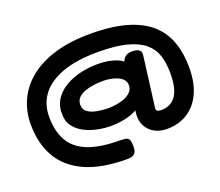

<svg xmlns="http://www.w3.org/2000/svg" viewBox="-124 -798 1271 1110"><g transform="rotate(-20 512.0 -243.0)"><path d="M482 134Q323 134 222 87.5Q121 41 73 -44Q25 -129 25 -244Q25 -326 57.5 -395Q90 -464 153.5 -514.5Q217 -565 310.5 -592.5Q404 -620 526 -620Q659 -620 749.5 -593.5Q840 -567 895 -517.5Q950 -468 974.5 -398Q999 -328 999 -241Q999 -169 981 -115Q963 -61 930.5 -24.5Q898 12 854.5 30.5Q811 49 760 49Q696 49 656.5 12.5Q617 -24 618 -85Q619 -91 619.5 -101Q620 -111 621 -116Q613 -108 588.5 -99Q564 -90 530.5 -84Q497 -78 460 -78Q415 -78 372 -87.5Q329 -97 293.5 -116.5Q258 -136 236.5 -166Q215 -196 216 -239Q216 -245 216 -250.5Q216 -256 216 -261Q221 -306 246.5 -339.5Q272 -373 313.5 -396Q355 -419 405 -430Q455 -441 507 -441Q552 -441 587 -432.5Q622 -424 643 -412Q664 -400 665 -390L657 -393Q659 -413 674.5 -427.5Q690 -442 720 -442Q747 -442 761.5 -432Q776 -422 773 -400L733 -88Q732 -76 738.5 -70.5Q745 -65 764 -65Q789 -65 811 -74Q833 -83 850 -104Q867 -125 876 -160.5Q885 -196 885 -250Q885 -310 870 -357Q855 -404 816 -437Q777 -470 708.5 -488Q640 -506 533 -506Q400 -506 313 -474Q226 -442 183 -385Q140 -328 140 -250Q140 -164 172.5 -104Q205 -44 280 -13Q355 18 483 18Q507 18 519 22.5Q531 27 535.5 39.5Q540 52 540 76Q540 103 531.5 115Q523 127 509.5 130.5Q496 134 482 134ZM481 -180Q503 -180 529 -184Q555 -188 578.5 -197Q602 -206 618 -221.5Q634 -237 636 -259V-265Q636 -287 622.5 -301Q609 -315 588 -323.5Q567 -332 544.5 -335.5Q522 -339 503 -339Q475 -339 445.5 -335Q416 -331 391 -322Q366 -313 350.5 -297.5Q335 -282 333 -259V-252Q333 -224 354.5 -208.5Q376 -193 410.5 -186.5Q445 -180 481 -180Z"/></g></svg>

Font: Fredoka Expanded SemiBold
Style: Regular
Weight: 600
Width: 7
Designer: Ben Nathan
Foundry: Milena B. Brandão, Ben Nathan
Version: Version 2.001